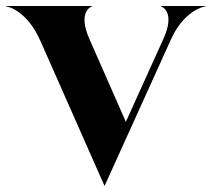

<svg xmlns="http://www.w3.org/2000/svg" viewBox="-82 -606 706 640"><path d="M53 -469 266.5 14 488.5 -476C530.5 -568 594 -584.5 603.5 -584.5V-586H454.5V-584.5C456 -584.5 504.5 -568 462.5 -476L337.5 -200L216 -476C175.5 -568 223 -584.5 224.5 -584.5V-586H-62V-584.5C-52.5 -584.5 10 -567 53 -469Z"/></svg>

Font: Beautique Display Medium
Style: Bold
Weight: 900
Designer: Nhat-Quang Ngo
Version: Version 1.100;Glyphs 3.2.3 (3260)